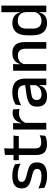

<svg xmlns="http://www.w3.org/2000/svg" viewBox="1037 -1739 714 2828"><g transform="rotate(-90 1394.0 -325.0)"><path d="M220 11.5Q161 11.5 116.5 -0.8Q72 -13 42 -27.5L33 -117Q70 -98.5 114.5 -84.8Q159 -71 214.5 -71Q268 -71 293.8 -86.8Q319.5 -102.5 319.5 -133.5V-137.5Q319.5 -157.5 309 -170.8Q298.5 -184 271.8 -194.5Q245 -205 196 -216Q134.5 -230 99 -249Q63.5 -268 48.2 -295.8Q33 -323.5 33 -362.5V-367Q33 -433 79 -467Q125 -501 217 -501Q275 -501 318 -488.5Q361 -476 389 -460L398 -378.5Q364.5 -396.5 321.8 -408.8Q279 -421 227 -421Q191.5 -421 170 -414.2Q148.5 -407.5 139 -395.2Q129.5 -383 129.5 -366V-362.5Q129.5 -344 139.5 -330.2Q149.5 -316.5 175.2 -305.8Q201 -295 247 -285Q309 -272 346 -254.5Q383 -237 399.5 -209.8Q416 -182.5 416 -139.5V-132Q416 -60.5 367 -24.5Q318 11.5 220 11.5Z M686.5 10Q628 10 592.5 -7.8Q557 -25.5 541 -61.2Q525 -97 525 -150.5V-449.5H622V-162Q622 -117 642.5 -96Q663 -75 711.5 -75Q740.5 -75 767 -81Q793.5 -87 816 -98L807.5 -15Q783.5 -3 752 3.5Q720.5 10 686.5 10ZM448.5 -405V-483H811.5L803 -405ZM526 -474.5 525.5 -609 623.5 -620.5 619.5 -474.5Z M994 -295.5 973 -372H997Q1012.5 -430 1049 -463.2Q1085.5 -496.5 1148.5 -496.5Q1163.5 -496.5 1175.2 -494.2Q1187 -492 1196.5 -489L1202.5 -393.5Q1190.5 -397.5 1175.5 -399.8Q1160.5 -402 1143 -402Q1089.5 -402 1050.5 -374.5Q1011.5 -347 994 -295.5ZM900 0V-489H995.5L991 -346.5L998 -339.5V0Z M1553 0 1557 -116 1553.5 -131V-285L1554 -309.5Q1554 -366 1525.2 -392.5Q1496.5 -419 1433 -419Q1381.5 -419 1337.5 -404.5Q1293.5 -390 1258 -371L1267 -453Q1287 -464.5 1314 -475.5Q1341 -486.5 1375 -493.5Q1409 -500.5 1449.5 -500.5Q1505 -500.5 1543.5 -487.2Q1582 -474 1605.5 -449Q1629 -424 1639.8 -389Q1650.5 -354 1650.5 -311V0ZM1387.5 11Q1315 11 1276.5 -24.8Q1238 -60.5 1238 -126.5V-141.5Q1238 -211.5 1281.2 -245.2Q1324.5 -279 1417.5 -292L1564.5 -313L1570 -242L1429 -222Q1378.5 -215 1357 -197.8Q1335.5 -180.5 1335.5 -147V-140Q1335.5 -106.5 1356.2 -88.5Q1377 -70.5 1419.5 -70.5Q1458.5 -70.5 1486.5 -83.5Q1514.5 -96.5 1532 -118.2Q1549.5 -140 1556 -166.5L1569.5 -101H1551.5Q1543.5 -71 1525 -45.5Q1506.5 -20 1473.2 -4.5Q1440 11 1387.5 11Z M2090.5 0V-302Q2090.5 -337.5 2080.8 -363.5Q2071 -389.5 2048.8 -404Q2026.5 -418.5 1988 -418.5Q1952.5 -418.5 1926.5 -405.5Q1900.5 -392.5 1884.2 -370.5Q1868 -348.5 1861 -320.5L1845 -388.5H1866Q1874.5 -419.5 1894 -444.8Q1913.5 -470 1946 -485Q1978.5 -500 2026.5 -500Q2084 -500 2119.5 -478.2Q2155 -456.5 2171.8 -415Q2188.5 -373.5 2188.5 -313V0ZM1766.5 0V-489H1864.5L1860.5 -374.5L1864.5 -368.5V0Z M2467 11Q2379.5 11 2333.8 -44Q2288 -99 2288 -204.5V-282Q2288 -388.5 2334.2 -444.2Q2380.5 -500 2471 -500Q2514.5 -500 2545.8 -486.2Q2577 -472.5 2596.8 -447.5Q2616.5 -422.5 2625 -388.5H2657.5L2630 -298Q2628.5 -338 2612.5 -365.2Q2596.5 -392.5 2568.5 -406.5Q2540.5 -420.5 2503 -420.5Q2446.5 -420.5 2416.5 -388Q2386.5 -355.5 2386.5 -291.5V-198Q2386.5 -135.5 2416.2 -103Q2446 -70.5 2503 -70.5Q2537.5 -70.5 2563.8 -83.5Q2590 -96.5 2607.5 -119Q2625 -141.5 2631.5 -169.5L2654.5 -100.5H2626Q2618 -70 2599.2 -44.5Q2580.5 -19 2548.5 -4Q2516.5 11 2467 11ZM2627.5 0 2631.5 -114.5 2630 -145.5V-348.5L2630.5 -367.5L2628 -506V-662H2725.5V0Z"/></g></svg>

Font: Anek Tamil Medium
Style: Regular
Weight: 500
Designer: Aadarsh Rajan (Tamil), Yesha Goshar (Latin)
Foundry: Ek Type
Version: Version 1.003